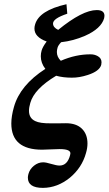

<svg xmlns="http://www.w3.org/2000/svg" viewBox="-20 -703 525 928"><path d="M267.6 97.2Q305.7 97.2 318.8 46.9Q320.3 42 320.3 38.1Q320.3 17.6 268.1 17.6Q254.4 17.6 226.1 19Q197.8 20.5 183.6 20.5Q34.7 20.5 34.7 -106Q34.7 -141.6 47.4 -186Q76.7 -291 199.2 -370.1Q177.2 -398.4 177.2 -431.2Q177.2 -444.8 181.2 -459Q186.5 -477.1 205.6 -502.4Q146 -523.9 146.5 -565.4Q146.5 -574.2 149.4 -584Q168.5 -652.8 301.3 -682.6L305.2 -636.7Q236.3 -613.8 236.3 -589.4Q236.3 -570.3 261.2 -558.6Q378.4 -654.3 447.8 -654.3Q484.9 -654.3 484.9 -626.5Q484.9 -621.6 483.4 -615.2Q469.2 -564.5 390.6 -529.8Q334.5 -505.4 275.4 -499Q261.2 -483.9 258.1 -472.4Q254.9 -460.9 254.9 -451.7Q254.9 -427.7 273.9 -409.2Q346.7 -440.9 418.5 -440.4Q436.5 -440.4 451.7 -432.1Q470.7 -421.9 470.7 -401.9Q470.7 -396.5 469.2 -389.2Q460.4 -358.9 404.8 -340.8Q362.8 -327.1 326.7 -327.6Q284.7 -327.6 251.5 -336.9Q145.5 -273.4 126.5 -205.6Q120.1 -184.1 120.1 -167.5Q120.1 -131.8 150.4 -117.7Q173.3 -106.4 224.6 -106.9H262.7Q288.6 -107.9 298.8 -107.4Q348.6 -107.4 375.7 -81.1Q402.8 -54.7 402.8 -9.3Q402.8 12.7 395.5 37.1Q376 107.4 317.9 155.8Q257.8 204.6 187.5 205.1Q114.7 205.1 114.7 155.8Q114.7 148.4 117.2 138.7Q123.5 114.7 144 98.1Q164.6 81.5 188.5 81.5Q202.1 81.5 228 89.4Q253.9 97.2 267.6 97.2Z"/></svg>

Font: Accordance
Style: Bold-Italic
Weight: 700
Italic angle: -11°
Version: Version 1.2 (build January 31, 2020) Miklal Software Solutio